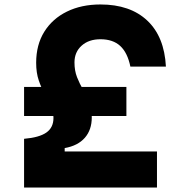

<svg xmlns="http://www.w3.org/2000/svg" viewBox="-20 -839 790 859"><path d="M87.7 0V-218Q155.7 -223.8 187.4 -246Q219.2 -268.2 219.2 -311.3Q219.2 -339.6 207.6 -364.9Q196 -390.2 180.5 -417.7Q165 -445.3 153.4 -479.3Q141.8 -513.3 141.8 -558.1Q141.8 -638.6 178.1 -696.9Q214.5 -755.3 279.3 -787.1Q344.1 -819 429.3 -819Q562.4 -819 638.8 -747Q715.3 -675.1 722.3 -541.1H563.3Q550.5 -603.3 517.9 -633.4Q485.4 -663.4 429.3 -663.4Q377.1 -663.4 345.2 -634.7Q313.2 -606 313.2 -559.7Q313.2 -522.4 324.8 -493.2Q336.4 -464.1 351.9 -437.3Q367.4 -410.5 379 -380.9Q390.6 -351.4 390.6 -313.8Q390.6 -258.1 359.6 -222.6Q328.5 -187 269.4 -176.5V-161.5H682.3V0ZM87.7 -320V-450.2H545.5V-320Z"/></svg>

Font: Martian Mono SemiExpanded
Style: Regular
Weight: 400
Width: 6
Monospace: yes
Designer: Roman Shamin
Foundry: Evil Martians
Version: Version 1.000